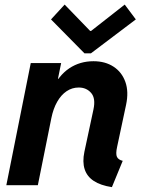

<svg xmlns="http://www.w3.org/2000/svg" viewBox="-20 -793 611 822"><path d="M459.1 8.2Q410.8 0.8 381.6 -18.3Q352.4 -37.4 342.4 -68.7Q332.3 -99.9 341.3 -143.1L380 -323.9Q390.4 -371.9 370.2 -395.1Q350.1 -418.3 317.1 -418.3Q288.5 -418.3 265 -402.4Q241.5 -386.5 224.8 -357.2Q208.1 -327.9 199.9 -287.5L142 0H7.1L111.7 -523.1H241.8L228.1 -455.5H246.9L202.7 -408.8Q231.2 -470.2 276.7 -500.6Q322.2 -530.9 380.2 -530.9Q430.5 -530.9 466.2 -507.5Q501.8 -484.2 516.8 -442.1Q531.7 -400.1 519.7 -344L481.4 -164.3Q474.7 -133.9 480.7 -121.4Q486.7 -108.9 505.4 -104.4ZM341.7 -564.6 198.4 -709.9 256.8 -773.4 366 -660.5H369.9L514 -773.4L561.5 -709.9L369.2 -564.6Z"/></svg>

Font: Reddit Sans
Style: Italic
Weight: 400
Italic angle: -11.25°
Designer: Stephen Hutchings
Version: Version 1.013